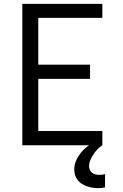

<svg xmlns="http://www.w3.org/2000/svg" viewBox="-20 -755 640 998"><path d="M96 0V-735H512V-662H179V-419H448V-345H179V-74H512V0ZM490 223Q476 223 461 220.5Q446 218 432.5 213.5Q419 209 406 201Q393 193 384 181.5Q375 170 370.5 155.5Q366 141 366 127Q366 98 379.5 71.5Q393 45 413.5 24.5Q434 4 459.5 -10.5Q485 -25 512 -35V0Q498 9 486.5 21Q475 33 465.5 47.5Q456 62 449.5 77.5Q443 93 443 110Q443 120 447.5 129Q452 138 460 144Q468 150 478 152Q488 154 498 154Q505 154 512.5 153Q520 152 526 150V219Q518 221 508.5 222Q499 223 490 223Z"/></svg>

Font: Iosevka Aile
Style: Regular
Weight: 400
Designer: Belleve Invis
Foundry: Belleve Invis
Version: Version 28.0.1; ttfautohint (v1.8.4)